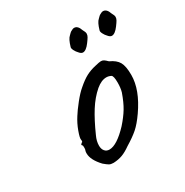

<svg xmlns="http://www.w3.org/2000/svg" viewBox="-128 -645 711 736"><g transform="rotate(-30 227.5 -277.0)"><path d="M130 -34Q97 -69 97 -98Q97 -105 98 -108Q101 -115 100.5 -122Q100 -129 100 -131Q96 -135 96 -136.5Q96 -138 98 -139.5Q100 -141 101 -143Q107 -143 105 -154Q103 -162 113 -189.5Q123 -217 138 -240Q149 -258 170.5 -285Q192 -312 209 -326Q233 -347 252 -357Q271 -367 294 -372Q314 -377 321 -377Q328 -377 333.5 -373.5Q339 -370 348 -361Q375 -349 385.5 -330.5Q396 -312 396 -273Q396 -208 343 -132Q320 -99 300 -81.5Q280 -64 247 -44Q226 -29 208.5 -22.5Q191 -16 169 -15Q157 -15 150 -19Q143 -23 130 -34ZM331 -233Q336 -250 336 -274Q336 -304 328 -308Q318 -313 308 -313Q286 -313 262 -293Q233 -268 210 -231.5Q187 -195 163 -141Q153 -120 153 -100Q153 -85 160.5 -76Q168 -67 181 -67Q214 -67 265 -121Q289 -148 303.5 -172Q318 -196 331 -233ZM248 -482Q257 -513 268 -522Q270 -524 274.5 -528.5Q279 -533 282 -534Q290 -539 296 -539Q312 -539 320 -515Q327 -503 327 -496Q327 -489 323 -482Q319 -475 310 -463Q293 -440 279 -440Q271 -440 263 -450Q256 -457 251 -467Q246 -477 248 -482ZM376 -482Q385 -513 396 -522Q398 -524 402.5 -528.5Q407 -533 410 -534Q418 -539 424 -539Q440 -539 448 -515Q455 -503 455 -496Q455 -489 451 -482Q447 -475 438 -463Q421 -440 407 -440Q399 -440 391 -450Q384 -457 379 -467Q374 -477 376 -482Z"/></g></svg>

Font: Caveat
Style: Regular
Weight: 400
Designer: Pablo Impallari
Foundry: Pablo Impallari
Version: Version 1.500; ttfautohint (v1.6)